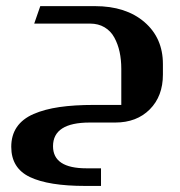

<svg xmlns="http://www.w3.org/2000/svg" viewBox="-20 -404 593 633"><path d="M359.9 0H275.9Q154.8 0 154.8 78.1Q154.8 150.9 265.1 150.9H313V209H261.2Q140.1 209 78.6 179.7Q17.1 150.4 17.1 80.1Q17.1 42 35.6 14.9Q54.2 -12.2 90.6 -28.1Q127 -43.9 175.8 -51Q224.6 -58.1 290 -58.1H379.9V-176.8Q379.9 -207 374.3 -232.9Q368.7 -258.8 356.9 -280.3Q345.2 -301.8 324.7 -314Q304.2 -326.2 276.9 -326.2H92.8L112.8 -383.8H293Q395 -383.8 456.1 -331.3Q517.1 -278.8 517.1 -192.9V-158.2Q517.1 -86.9 473.9 -43.5Q430.7 0 359.9 0Z"/></svg>

Font: Wesal
Style: Regular
Weight: 700
Designer: Ahmed zaza
Foundry: Ahmed zaza
Version: Version 2.01